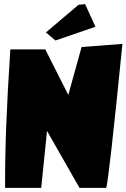

<svg xmlns="http://www.w3.org/2000/svg" viewBox="-20 -914 616 935"><path d="M576.2 -700.2Q509.3 -30.8 497.1 1H367.2L209 -276.4L180.7 1H4.9Q2.9 -261.2 30.3 -673.3H200.7L312.5 -451.7L377.4 -685.1ZM362.3 -890.6 394.5 -894 444.8 -783.7 250 -716.8 203.6 -755.9Z"/></svg>

Font: Lapsus Pro (theguybrush.com)
Style: Bold
Weight: 700
Designer: Jose Roses
Version: Version 1.00 February 9, 2018, initial release